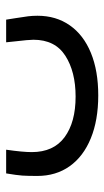

<svg xmlns="http://www.w3.org/2000/svg" viewBox="126 -260 347 640"><g transform="rotate(-90 300.0 59.5)"><path d="M33 9.5Q33 -21.5 34.2 -40Q35.5 -58.5 41.5 -94H120.5Q112.5 -39 112.5 -8.5Q112.5 64 162.2 100.8Q212 137.5 297.5 137.5Q380.5 137.5 433.8 103.2Q487 69 487 -3Q487 -18.5 481.5 -65L478.5 -94H554L559 -62.5Q563.5 -35.5 565.2 -20.8Q567 -6 567 10.5Q567 72.5 535 118.2Q503 164 443.2 188.5Q383.5 213 301.5 213Q219 213 158.5 188.2Q98 163.5 65.5 117.8Q33 72 33 9.5Z"/></g></svg>

Font: JuliaMono
Style: Regular
Weight: 400
Monospace: yes
Designer: cormullion
Foundry: corm
Version: Version 0.055; ttfautohint (v1.8.4)